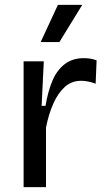

<svg xmlns="http://www.w3.org/2000/svg" viewBox="-20 -769 436 789"><path d="M77 0V-278V-517H160L151 -334H167Q177 -394 195.5 -437.5Q214 -481 246 -505.5Q278 -530 324 -530Q335 -530 348 -528.5Q361 -527 377 -521L373 -425Q358 -431 342.5 -434Q327 -437 314 -437Q274 -437 246 -411.5Q218 -386 199 -343Q180 -300 169 -245V0ZM224 -596H147L218 -749H318Z"/></svg>

Font: Bricolage Grotesque 18pt
Style: Regular
Weight: 400
Version: Version 1.001;gftools[0.9.33.dev8+g029e19f]